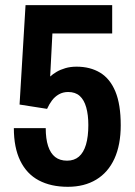

<svg xmlns="http://www.w3.org/2000/svg" viewBox="-20 -707 519 739"><path d="M241.1 12Q176 12 129.4 -12.7Q82.8 -37.4 58 -88.2Q33.3 -138.9 33.3 -213.9H156Q156 -173 165.1 -145Q174.3 -116.9 192.3 -102.7Q210.4 -88.6 238.1 -88.6Q265.6 -88.6 283.7 -104.1Q301.8 -119.7 310.9 -150.3Q320 -181 320 -225.7Q320 -265 311.8 -293.9Q303.6 -322.8 286.8 -337.8Q270 -352.9 242.3 -352.9Q222.5 -352.9 206.7 -343.9Q190.9 -334.9 180 -320.3Q169.1 -305.7 161.2 -288L55.3 -304.6L78.3 -687.2H411.8V-578.3H181.7L173.1 -412.5Q183.8 -422.2 198.1 -430.6Q212.4 -439 231.7 -444.7Q251 -450.4 274.9 -450.4Q327.2 -450.4 365.4 -427.3Q403.5 -404.3 424.1 -354.8Q444.7 -305.2 444.7 -225Q444.7 -149.5 420.5 -96.4Q396.2 -43.3 350.4 -15.7Q304.6 12 241.1 12Z"/></svg>

Font: Archivo SemiBold Condensed
Style: Regular
Weight: 600
Width: 3
Version: Version 2.001